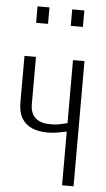

<svg xmlns="http://www.w3.org/2000/svg" viewBox="-56 -847 488 883"><g transform="rotate(5 188.0 -405.0)"><path d="M265 0V-248Q245 -244 224 -240Q203 -236 176 -236Q137 -236 106.5 -248.5Q76 -261 58.5 -289Q41 -317 41 -362V-578H94V-360Q94 -317 118 -296Q142 -275 186 -275Q212 -275 229 -278.5Q246 -282 265 -287V-578H318V0ZM241 -734V-810H297V-734ZM81 -734V-810H136V-734Z"/></g></svg>

Font: Oswald ExtraLight
Style: Regular
Weight: 250
Designer: Vernon Adams
Foundry: Vernon Adams
Version: Version 4.103;gftools[0.9.33.dev8+g029e19f]